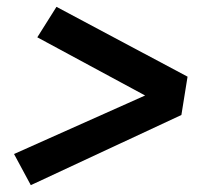

<svg xmlns="http://www.w3.org/2000/svg" viewBox="-20 -620 640 561"><path d="M70 -79 21 -170 404 -341 89 -511 145 -600 528 -396 510 -284Z"/></svg>

Font: Zed Sans Extended
Style: Bold Italic
Weight: 700
Width: 7
Italic angle: -9°
Designer: Belleve Invis
Foundry: Belleve Invis
Version: Version 1.0.0; ttfautohint (v1.8.4)